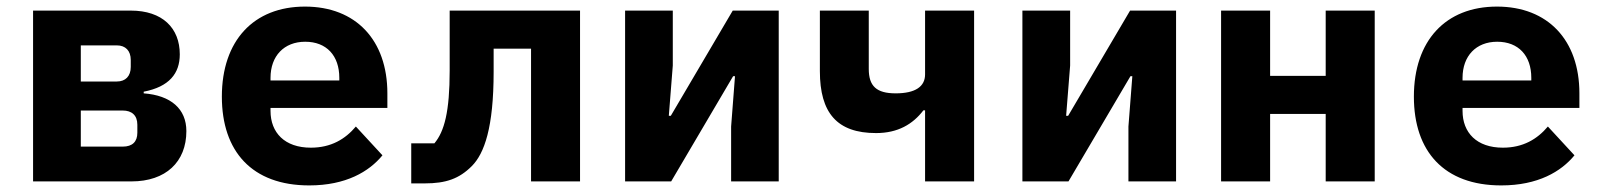

<svg xmlns="http://www.w3.org/2000/svg" viewBox="-20 -548 4841 580"><path d="M79.9 0H377.1C480.8 0 543 -58.9 543 -152C543 -219.1 496.1 -259.9 414.1 -266V-271C491.1 -285.9 523.1 -326 523.1 -383.9C523.1 -463.1 470.9 -516 375 -516H79.9ZM224.1 -105.1V-214.1H350.9C377.8 -214.1 394.9 -199.9 394.9 -171.2V-147C394.9 -120 380 -105.1 350.9 -105.1ZM224.1 -301.8V-410.9H333.1C359 -410.9 375 -394.9 375 -366.8V-345.9C375 -317.8 359 -301.8 333.1 -301.8Z M914.1 12.1C1025.2 12.1 1095.2 -29.8 1135.3 -78.8L1055 -165.8C1023.1 -127.8 980.1 -101.9 919 -101.9C840.2 -101.9 797.2 -147 797.2 -213.1V-221.9H1150.2V-266C1150.2 -426.8 1055 -528.1 901.3 -528.1C746.1 -528.1 650.2 -425.1 650.2 -256C650.2 -90.9 741.1 12.1 914.1 12.1ZM797.2 -305V-312.9C797.2 -378.9 838.1 -421.9 902 -421.9C966.3 -421.9 1005 -380 1005 -312.9V-305Z M1222.3 6H1263.1C1327.4 6 1367.2 -8.2 1405.2 -46.2C1443.2 -84.2 1471.2 -163 1471.2 -331V-400.9H1584.2V0H1732.2V-516H1338.4V-334.9C1338.4 -210.9 1322.4 -150.9 1292.3 -115.1H1222.3Z M1868.3 0H2007.5L2194.6 -317.8H2200.3L2188.6 -165.8V0H2332.4V-516H2193.5L2006.4 -198.2H2000.4L2012.4 -350.1V-516H1868.3Z M2774.5 0H2922.6V-516H2774.5V-323.2C2774.5 -286.9 2745.7 -266 2685.7 -266C2627.5 -266 2604.4 -288 2604.4 -339.8V-516H2456.7V-333.1C2456.7 -207 2508.5 -146 2626.4 -146C2692.5 -146 2737.6 -172.9 2769.5 -214.8H2774.5Z M3068.5 0H3207.7L3394.9 -317.8H3400.6L3388.8 -165.8V0H3532.7V-516H3393.8L3206.7 -198.2H3200.6L3212.7 -350.1V-516H3068.5Z M3668.7 0H3816.8V-203.8H3984.7V0H4132.8V-516H3984.7V-318.9H3816.8V-516H3668.7Z M4514.9 12.1C4626.1 12.1 4696 -29.8 4736.2 -78.8L4655.9 -165.8C4623.9 -127.8 4581 -101.9 4519.9 -101.9C4441.1 -101.9 4398.1 -147 4398.1 -213.1V-221.9H4751.1V-266C4751.1 -426.8 4655.9 -528.1 4502.1 -528.1C4346.9 -528.1 4251.1 -425.1 4251.1 -256C4251.1 -90.9 4342 12.1 4514.9 12.1ZM4398.1 -305V-312.9C4398.1 -378.9 4438.9 -421.9 4502.8 -421.9C4567.1 -421.9 4605.8 -380 4605.8 -312.9V-305Z"/></svg>

Font: Margiela Mono Bold
Style: Regular
Weight: 700
Designer: Mike Abbink, Paul van der Laan, Pieter van Rosmalen
Foundry: Bold Monday
Version: Version 2.003 2021